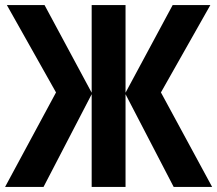

<svg xmlns="http://www.w3.org/2000/svg" viewBox="-24 -734 853 754"><path d="M196 -371 -4 0H147L336 -364V0H469V-364L658 0H809L608 -371L802 -714H654L469 -370V-714H336V-370L151 -714H3Z"/></svg>

Font: Noto Sans Display SemiCondensed
Style: Bold
Weight: 700
Width: 4
Designer: Monotype Design Team
Foundry: Monotype Imaging Inc.
Version: Version 1.900